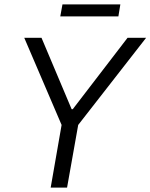

<svg xmlns="http://www.w3.org/2000/svg" viewBox="-20 -859 689 879"><path d="M212 0 262 -287 91 -686H170L308 -359H313L564 -686H649L338 -287L287 0ZM256 -784 266 -839H531L522 -784Z"/></svg>

Font: Archivo SemiCondensed Light
Style: Italic
Weight: 300
Width: 4
Italic angle: -10°
Designer: Hector Gatti
Foundry: Omnibus-Type
Version: Version 2.001